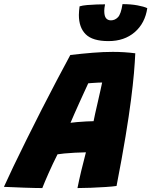

<svg xmlns="http://www.w3.org/2000/svg" viewBox="-76 -926 752 953"><path d="M134 7.5Q121 7.5 96.5 7Q72 6.5 43.2 5.5Q14.5 4.5 -12 3.2Q-38.5 2 -56.5 1.5Q-39 -37.5 -9.8 -98.8Q19.5 -160 55.8 -233.2Q92 -306.5 131 -382.8Q170 -459 206.8 -529Q243.5 -599 273 -653Q332 -660 384.5 -664.2Q437 -668.5 484 -668.5Q541 -668.5 595.5 -661.5Q593.5 -617.5 588.8 -562Q584 -506.5 574.2 -430.2Q564.5 -354 547.2 -249.2Q530 -144.5 502.5 -3Q483.5 0 448.5 2.2Q413.5 4.5 375.5 6Q337.5 7.5 308.5 7.5Q315.5 -28 327.2 -77.5Q339 -127 350.5 -170Q324 -169.5 295 -168Q266 -166.5 242.8 -164.2Q219.5 -162 209.5 -160Q186 -113.5 165.5 -67.2Q145 -21 134 7.5ZM274 -316.5Q283.5 -318 305.8 -320Q328 -322 351.5 -323.2Q375 -324.5 388.5 -324.5Q390 -334 396.2 -361.5Q402.5 -389 410 -422Q417.5 -455 423.5 -481.8Q429.5 -508.5 431 -516.5Q423.5 -516.5 409.2 -515.8Q395 -515 381 -514Q367 -513 362 -512.5Q355 -497 343 -471.2Q331 -445.5 317.8 -416Q304.5 -386.5 292.8 -360Q281 -333.5 274 -316.5ZM655 -885.5Q644 -810.5 592.5 -766.2Q541 -722 462.5 -722Q383.5 -722 349.5 -755.8Q315.5 -789.5 315.5 -851.5Q315.5 -861 316.5 -872.2Q317.5 -883.5 319 -894.5Q333.5 -899 357 -901Q380.5 -903 404.8 -903.8Q429 -904.5 445.5 -904.5Q441.5 -885 441.5 -872.5Q441.5 -846.5 450.2 -835.8Q459 -825 474.5 -825Q494.5 -825 509.5 -840.5Q524.5 -856 532 -905.5Q573 -905.5 605.8 -899.5Q638.5 -893.5 655 -885.5Z"/></svg>

Font: Grandstander ExtraBold
Style: Italic
Weight: 800
Italic angle: -15°
Designer: Tyler Finck
Foundry: Etcetera Type Co
Version: Version 1.200; ttfautohint (v1.8.3)